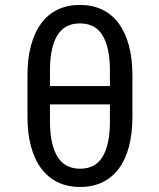

<svg xmlns="http://www.w3.org/2000/svg" viewBox="-20 -741 640 771"><path d="M511.7 -272Q511.7 -204.6 497.8 -152.1Q483.9 -99.6 457 -63.7Q430.2 -27.8 391.1 -9Q352.1 9.8 301.8 9.8Q252 9.8 212.6 -9Q173.3 -27.8 146.2 -63.7Q119.1 -99.6 104.7 -152.1Q90.3 -204.6 90.3 -272V-438.5Q90.3 -505.9 104.5 -558.3Q118.7 -610.8 145.5 -647.2Q172.4 -683.6 211.7 -702.4Q251 -721.2 300.8 -721.2Q351.1 -721.2 390.4 -702.4Q429.7 -683.6 456.5 -647.2Q483.4 -610.8 497.6 -558.3Q511.7 -505.9 511.7 -438.5ZM421.4 -321.8H180.7V-252.9Q180.7 -162.1 210.2 -112.8Q239.7 -63.5 301.8 -63.5Q363.8 -63.5 392.6 -112.8Q421.4 -162.1 421.4 -252.9ZM180.7 -395.5H421.4V-458.5Q421.4 -549.3 392.3 -598.1Q363.3 -647 300.8 -647Q238.8 -647 209.7 -598.1Q180.7 -549.3 180.7 -458.5Z"/></svg>

Font: Roboto Mono
Style: Regular
Weight: 400
Designer: Google
Version: Version 2.000985; 2015; ttfautohint (v1.3)